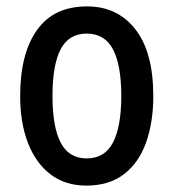

<svg xmlns="http://www.w3.org/2000/svg" viewBox="-20 -570 542 600"><path d="M459 -270Q459 -187 436 -123.5Q413 -60 366.5 -25Q320 10 250 10Q184 10 138 -25Q92 -60 67.5 -123Q43 -186 43 -270Q43 -402 95.5 -476Q148 -550 252 -550Q347 -550 403 -478.5Q459 -407 459 -270ZM144 -270Q144 -174 169.5 -124.5Q195 -75 251 -75Q307 -75 333 -124.5Q359 -174 359 -270Q359 -367 333 -416Q307 -465 251 -465Q195 -465 169.5 -416Q144 -367 144 -270Z"/></svg>

Font: Noto Sans Malayalam Condensed Medium
Style: Regular
Weight: 500
Width: 3
Designer: Jelle Bosma - Monotype Design Team
Foundry: Monotype Imaging Inc.
Version: Version 2.104; ttfautohint (v1.8.4.7-5d5b)